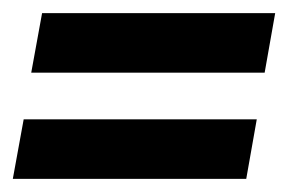

<svg xmlns="http://www.w3.org/2000/svg" viewBox="-28 -423 468 292"><path d="M19.5 -312.5 36 -403H390.5L374.5 -312.5ZM-8.5 -151 8 -241.5H362.5L346.5 -151Z"/></svg>

Font: Cabin
Style: Bold Italic
Weight: 700
Width: 4
Italic angle: -10°
Designer: Pablo Impallari
Foundry: Pablo Impallari. http://www.impallari.com Igino Marini. http://www.ikern.com
Version: Version 3.001